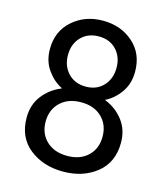

<svg xmlns="http://www.w3.org/2000/svg" viewBox="-111 -811 785 910"><g transform="rotate(15 282.0 -356.0)"><path d="M50.8 -188.5Q50.8 -252 85.7 -297.1Q120.6 -342.3 175.3 -364.3V-366.2Q133.3 -387.2 103.3 -429.7Q73.2 -472.2 73.2 -530.8Q73.2 -618.7 134 -672.1Q194.8 -725.6 282.7 -725.6Q370.6 -725.6 430.9 -672.6Q491.2 -619.6 491.2 -530.8Q491.2 -472.2 461.4 -429.7Q431.6 -387.2 389.6 -366.2V-364.3Q444.3 -342.3 479 -297.1Q513.7 -252 513.7 -188.5Q513.7 -91.8 447 -38.6Q380.4 14.6 282.7 14.6Q185.1 14.6 117.9 -38.6Q50.8 -91.8 50.8 -188.5ZM142.6 -193.4Q142.6 -134.8 180.9 -98.6Q219.2 -62.5 282.7 -62.5Q346.2 -62.5 384 -98.6Q421.9 -134.8 421.9 -193.4Q421.9 -252 384 -288.6Q346.2 -325.2 282.7 -325.2Q219.2 -325.2 180.9 -288.6Q142.6 -252 142.6 -193.4ZM163.1 -525.9Q163.1 -472.2 196 -437.3Q229 -402.3 282.7 -402.3Q336.4 -402.3 368.9 -437.3Q401.4 -472.2 401.4 -525.9Q401.4 -579.6 368.9 -614Q336.4 -648.4 282.7 -648.4Q229 -648.4 196 -614Q163.1 -579.6 163.1 -525.9Z"/></g></svg>

Font: RobotoFlex
Style: Regular
Weight: 400
Designer: Berlow after Robertson
Foundry: Google
Version: Version 2.136